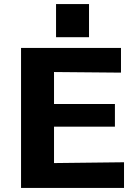

<svg xmlns="http://www.w3.org/2000/svg" viewBox="-20 -929 682 949"><path d="M257 -745V-909H420V-745ZM84 0V-692H578V-570L247 -573V-415H548V-303H247V-123L593 -127V0Z"/></svg>

Font: Coval
Style: Black
Weight: 1000
Foundry: Context Ltd
Version: Version 001.000